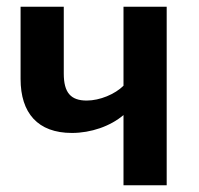

<svg xmlns="http://www.w3.org/2000/svg" viewBox="-20 -549 591 569"><path d="M346 -529V-295C321 -270 276 -251 237 -251C190 -251 169 -274 169 -331V-529H41V-315C41 -214 92 -155 193 -155C250 -155 307 -175 346 -208V0H474V-529Z"/></svg>

Font: Fira Sans Medium
Style: Regular
Weight: 500
Designer: Carrois Corporate & Edenspiekermann AG
Foundry: Carrois Corporate GbR & Edenspiekermann AG
Version: Version 4.203